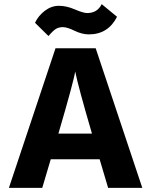

<svg xmlns="http://www.w3.org/2000/svg" viewBox="-20 -907 730 927"><path d="M214 -733 149 -797Q165 -831 196.5 -855Q228 -879 264.5 -879Q301 -879 341.5 -861.5Q382 -844 401 -844Q450 -844 471 -887L545 -826Q502 -741 409 -741Q376 -741 340 -758.5Q304 -776 284 -776Q264 -776 250 -767.5Q236 -759 214 -733ZM184 0H23L248 -674H442L667 0H502L461 -138H225ZM343 -562Q337 -518 262 -262H424Q357 -491 343 -562Z"/></svg>

Font: Hind Jalandhar
Style: Bold
Weight: 700
Designer: Namrata Goyal
Foundry: Indian Type Foundry
Version: Version 0.702;PS 1.0;hotconv 1.0.81;makeotf.lib2.5.63406